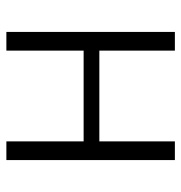

<svg xmlns="http://www.w3.org/2000/svg" viewBox="-3 -565 568 602"><g transform="rotate(90 281.0 -264.0)"><path d="M481.9 0H423.3V-242.2H138.7V0H80.1V-528.3H138.7V-291.5H423.3V-528.3H481.9Z"/></g></svg>

Font: Franko
Style: Light
Weight: 300
Designer: Google
Version: Version 1.200310; 2013